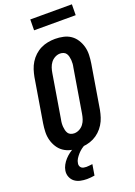

<svg xmlns="http://www.w3.org/2000/svg" viewBox="-207 -1001 914 1301"><g transform="rotate(-20 250.0 -350.0)"><path d="M206 8Q176 8 147 1.5Q118 -5 94.5 -21Q71 -37 55.5 -61.5Q40 -86 32.5 -114Q25 -142 26 -172.5Q27 -203 32 -234L84 -548Q89 -574 97 -599Q105 -624 119.5 -647.5Q134 -671 154.5 -690Q175 -709 199.5 -721Q224 -733 250.5 -738Q277 -743 303 -743Q333 -743 362.5 -736.5Q392 -730 415 -714Q438 -698 453.5 -673.5Q469 -649 476.5 -621Q484 -593 483 -562.5Q482 -532 477 -501L425 -187Q420 -161 412 -136Q404 -111 389.5 -87.5Q375 -64 354.5 -45Q334 -26 309.5 -14Q285 -2 258.5 3Q232 8 206 8ZM208 -97Q227 -97 245 -106.5Q263 -116 275 -132Q287 -148 293 -166.5Q299 -185 302 -204L354 -518Q357 -531 358 -544.5Q359 -558 358 -570.5Q357 -583 354 -595.5Q351 -608 344.5 -618Q338 -628 326 -633Q314 -638 301 -638Q282 -638 264 -628.5Q246 -619 234 -603Q222 -587 216 -568.5Q210 -550 207 -531L155 -217Q152 -204 151 -190.5Q150 -177 151 -164.5Q152 -152 155 -139.5Q158 -127 164.5 -117Q171 -107 183 -102Q195 -97 208 -97ZM183 224Q159 224 136 219Q113 214 95.5 201Q78 188 69 166Q60 144 64 120Q67 100 77.5 81Q88 62 102.5 46Q117 30 134.5 17Q152 4 171 -6L174 -8H252L251 0Q235 7 220.5 18Q206 29 194 42.5Q182 56 172.5 71Q163 86 161 103Q159 112 162 121Q165 130 171.5 135.5Q178 141 187.5 143Q197 145 207 145Q218 145 229 143.5Q240 142 251 141L238 219Q225 221 211 222.5Q197 224 183 224ZM190 -846 191 -924H491L490 -846Z"/></g></svg>

Font: Iosevka Curly Extrabold
Style: Italic
Weight: 800
Italic angle: -9°
Monospace: yes
Designer: Belleve Invis
Foundry: Belleve Invis
Version: Version 22.1.2; ttfautohint (v1.8.4)